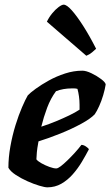

<svg xmlns="http://www.w3.org/2000/svg" viewBox="-20 -803 473 823"><path d="M183 0Q172 0 148.5 -7Q125 -14 98 -26Q71 -38 48 -53Q25 -68 16 -84Q16 -128 24.5 -175.5Q33 -223 46.5 -266.5Q60 -310 74.5 -343.5Q89 -377 99 -394Q109 -405 133 -422.5Q157 -440 189.5 -458Q222 -476 259 -488Q296 -500 333 -500Q349 -500 372 -489Q395 -478 413.5 -464Q432 -450 433 -441Q430 -421 422.5 -395.5Q415 -370 405 -348Q395 -326 386 -313Q368 -294 327.5 -272Q287 -250 238.5 -230.5Q190 -211 145 -197Q139 -164 138 -150.5Q137 -137 136 -120Q142 -112 158 -103Q174 -94 192 -87.5Q210 -81 221 -81Q228 -81 240.5 -90.5Q253 -100 269 -115.5Q285 -131 300.5 -148Q316 -165 329 -182Q338 -182 348.5 -175Q359 -168 361 -163Q348 -138 331 -109.5Q314 -81 292 -56Q270 -31 243 -15.5Q216 0 183 0ZM157 -260Q191 -271 221 -283.5Q251 -296 277 -308.5Q303 -321 321 -333Q321 -338 321 -343.5Q321 -349 321 -354Q321 -372 318.5 -390Q316 -408 312 -422Q305 -424 299 -424Q293 -424 286 -424Q269 -424 252 -421Q235 -418 220 -412Q197 -381 182 -341Q167 -301 157 -260ZM350 -564 181 -710Q190 -729 203.5 -745.5Q217 -762 231 -772.5Q245 -783 253 -783Q266 -783 287.5 -759Q309 -735 336 -693Q363 -651 392 -594Q386 -588 374.5 -578.5Q363 -569 350 -564Z"/></svg>

Font: Texturina 12pt ExtraBold
Style: Italic
Weight: 800
Italic angle: -11°
Designer: Guillermo Torres Carreño
Foundry: Omnibus-Type
Version: Version 1.002